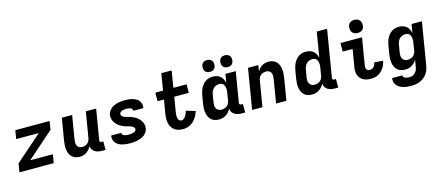

<svg xmlns="http://www.w3.org/2000/svg" viewBox="-59 -1462 5518 2391"><g transform="rotate(-15 2700.0 -266.0)"><path d="M23 0 41 -110 383 -410H91L109 -520H551L533 -410L191 -110H483L465 0Z M800 8Q771 8 745 -0.5Q719 -9 700.5 -27Q682 -45 671.5 -70Q661 -95 657 -122Q653 -149 655 -177.5Q657 -206 661 -234L709 -520H842L791 -216Q788 -196 788.5 -176Q789 -156 796.5 -139Q804 -122 821 -112Q838 -102 858 -102Q876 -102 894 -107Q912 -112 927 -124Q942 -136 951 -153.5Q960 -171 963 -188L1018 -520H1151L1086 -129Q1085 -123 1085.5 -118Q1086 -113 1089.5 -109Q1093 -105 1098 -103.5Q1103 -102 1109 -102H1131V8H1090Q1065 8 1041 3.5Q1017 -1 997.5 -13Q978 -25 965 -45Q952 -65 950 -89Q939 -68 923.5 -49.5Q908 -31 888 -17.5Q868 -4 845 2Q822 8 800 8Z M1452 8Q1426 8 1401 5.5Q1376 3 1352 -3Q1328 -9 1306.5 -20Q1285 -31 1269.5 -49Q1254 -67 1247 -91Q1240 -115 1244 -140L1245 -147H1375V-146Q1373 -136 1378 -128Q1383 -120 1390 -115.5Q1397 -111 1406 -108Q1415 -105 1424 -103.5Q1433 -102 1442 -101.5Q1451 -101 1461 -101Q1470 -101 1479.5 -101.5Q1489 -102 1497.5 -103Q1506 -104 1515.5 -106.5Q1525 -109 1533 -113Q1541 -117 1548.5 -124.5Q1556 -132 1557 -141Q1559 -154 1551.5 -165Q1544 -176 1533.5 -182.5Q1523 -189 1511 -193Q1499 -197 1486.5 -200.5Q1474 -204 1461.5 -207Q1449 -210 1437 -214.5Q1425 -219 1414 -224Q1403 -229 1392 -235Q1381 -241 1370.5 -248Q1360 -255 1351 -263.5Q1342 -272 1334 -281.5Q1326 -291 1319 -301Q1312 -311 1307 -322.5Q1302 -334 1299 -346.5Q1296 -359 1295 -372Q1294 -385 1297 -399Q1300 -421 1312.5 -442Q1325 -463 1344 -478.5Q1363 -494 1385.5 -503.5Q1408 -513 1430.5 -518.5Q1453 -524 1476 -526Q1499 -528 1521 -528Q1546 -528 1570.5 -525.5Q1595 -523 1618.5 -516.5Q1642 -510 1663 -499Q1684 -488 1699 -470Q1714 -452 1720 -428.5Q1726 -405 1722 -380L1720 -373H1590L1591 -374Q1593 -388 1584 -397.5Q1575 -407 1563.5 -411.5Q1552 -416 1538.5 -417.5Q1525 -419 1512 -419Q1500 -419 1487.5 -418Q1475 -417 1462 -413Q1449 -409 1438 -400.5Q1427 -392 1425 -380Q1422 -367 1429.5 -356Q1437 -345 1447.5 -338Q1458 -331 1470 -327Q1482 -323 1494.5 -319.5Q1507 -316 1519.5 -313Q1532 -310 1544 -306Q1556 -302 1567.5 -296.5Q1579 -291 1590 -285Q1601 -279 1611 -272Q1621 -265 1630.5 -256.5Q1640 -248 1648 -239Q1656 -230 1662.5 -219.5Q1669 -209 1674.5 -197.5Q1680 -186 1682.5 -173.5Q1685 -161 1686 -148Q1687 -135 1685 -122Q1681 -99 1667.5 -77.5Q1654 -56 1634.5 -40.5Q1615 -25 1592 -16Q1569 -7 1545.5 -1.5Q1522 4 1498.5 6Q1475 8 1452 8Z M2132 8Q2101 8 2073 1Q2045 -6 2022.5 -23Q2000 -40 1985.5 -64.5Q1971 -89 1965.5 -117.5Q1960 -146 1961 -176Q1962 -206 1967 -236L1996 -410H1914V-520H2014L2049 -735H2182L2147 -520H2317V-410H2129L2097 -218Q2095 -206 2094 -194Q2093 -182 2093.5 -170Q2094 -158 2096 -146Q2098 -134 2103.5 -124Q2109 -114 2119 -108Q2129 -102 2142 -102Q2153 -102 2163 -107.5Q2173 -113 2181.5 -122Q2190 -131 2196.5 -141Q2203 -151 2207.5 -161.5Q2212 -172 2215.5 -183Q2219 -194 2222 -205L2341 -169Q2334 -146 2323.5 -124Q2313 -102 2298.5 -81.5Q2284 -61 2265.5 -43.5Q2247 -26 2225 -14Q2203 -2 2179 3Q2155 8 2132 8Z M2596 8Q2567 8 2540.5 0Q2514 -8 2495 -26Q2476 -44 2465 -69Q2454 -94 2449.5 -121Q2445 -148 2447 -176.5Q2449 -205 2453 -234L2470 -334Q2474 -357 2480.5 -380.5Q2487 -404 2498 -426Q2509 -448 2525 -467.5Q2541 -487 2562 -501.5Q2583 -516 2607 -522Q2631 -528 2654 -528Q2682 -528 2707.5 -520.5Q2733 -513 2752 -496.5Q2771 -480 2782.5 -457Q2794 -434 2799 -409L2818 -520H2951L2886 -129Q2885 -123 2885.5 -118Q2886 -113 2889.5 -109Q2893 -105 2898 -103.5Q2903 -102 2909 -102H2931V8H2890Q2865 8 2841 3.5Q2817 -1 2797 -13Q2777 -25 2764.5 -45Q2752 -65 2751 -90Q2739 -68 2723 -49Q2707 -30 2686 -17Q2665 -4 2642 2Q2619 8 2596 8ZM2654 -102Q2672 -102 2690.5 -106.5Q2709 -111 2725 -123Q2741 -135 2750.5 -152.5Q2760 -170 2763 -188L2779 -288Q2782 -303 2783 -318Q2784 -333 2782 -347Q2780 -361 2775.5 -374Q2771 -387 2762 -397.5Q2753 -408 2740 -413Q2727 -418 2712 -418Q2692 -418 2672 -411Q2652 -404 2636.5 -389.5Q2621 -375 2612 -355.5Q2603 -336 2600 -316L2583 -216Q2580 -196 2580.5 -175.5Q2581 -155 2590 -138Q2599 -121 2616.5 -111.5Q2634 -102 2654 -102ZM2870 -594Q2852 -594 2835 -600.5Q2818 -607 2808 -620.5Q2798 -634 2795.5 -652Q2793 -670 2796 -688Q2798 -701 2804.5 -712.5Q2811 -724 2821.5 -732Q2832 -740 2844.5 -743Q2857 -746 2869 -746Q2887 -746 2904 -739.5Q2921 -733 2931.5 -719.5Q2942 -706 2944.5 -688Q2947 -670 2944 -652Q2941 -639 2935 -627.5Q2929 -616 2918 -608Q2907 -600 2894.5 -597Q2882 -594 2870 -594ZM2640 -594Q2622 -594 2605 -600.5Q2588 -607 2578 -620.5Q2568 -634 2565.5 -652Q2563 -670 2566 -688Q2568 -701 2574.5 -712.5Q2581 -724 2591.5 -732Q2602 -740 2614.5 -743Q2627 -746 2639 -746Q2657 -746 2674 -739.5Q2691 -733 2701.5 -719.5Q2712 -706 2714.5 -688Q2717 -670 2714 -652Q2711 -639 2705 -627.5Q2699 -616 2688 -608Q2677 -600 2664.5 -597Q2652 -594 2640 -594Z M3023 0 3109 -520H3242L3229 -441Q3240 -461 3255.5 -477.5Q3271 -494 3290 -506Q3309 -518 3330.5 -523Q3352 -528 3373 -528Q3402 -528 3428 -519.5Q3454 -511 3472.5 -493Q3491 -475 3501.5 -450Q3512 -425 3516 -398Q3520 -371 3518.5 -342.5Q3517 -314 3512 -286L3465 0H3332L3382 -304Q3385 -324 3385 -344Q3385 -364 3377.5 -381Q3370 -398 3353 -408Q3336 -418 3316 -418Q3298 -418 3279.5 -413Q3261 -408 3246 -396Q3231 -384 3222 -366.5Q3213 -349 3211 -332L3156 0Z M3796 8Q3767 8 3740.5 0Q3714 -8 3695 -26Q3676 -44 3665 -69Q3654 -94 3649.5 -121Q3645 -148 3647 -176.5Q3649 -205 3653 -234L3670 -334Q3674 -357 3680.5 -380.5Q3687 -404 3698 -426Q3709 -448 3725 -467.5Q3741 -487 3762 -501.5Q3783 -516 3807 -522Q3831 -528 3854 -528Q3882 -528 3907.5 -520.5Q3933 -513 3952 -496.5Q3971 -480 3982.5 -457Q3994 -434 3999 -409L4053 -735H4186L4086 -129Q4085 -123 4085.5 -118Q4086 -113 4089.5 -109Q4093 -105 4098 -103.5Q4103 -102 4109 -102H4131V8H4090Q4065 8 4041 3.5Q4017 -1 3997 -13Q3977 -25 3964.5 -45Q3952 -65 3951 -90Q3939 -68 3923 -49Q3907 -30 3886 -17Q3865 -4 3842 2Q3819 8 3796 8ZM3854 -102Q3872 -102 3890.5 -106.5Q3909 -111 3925 -123Q3941 -135 3950.5 -152.5Q3960 -170 3963 -188L3979 -288Q3982 -303 3983 -318Q3984 -333 3982 -347Q3980 -361 3975.5 -374Q3971 -387 3962 -397.5Q3953 -408 3940 -413Q3927 -418 3912 -418Q3892 -418 3872 -411Q3852 -404 3836.5 -389.5Q3821 -375 3812 -355.5Q3803 -336 3800 -316L3783 -216Q3780 -196 3780.5 -175.5Q3781 -155 3790 -138Q3799 -121 3816.5 -111.5Q3834 -102 3854 -102Z M4554 8Q4528 8 4503 3.5Q4478 -1 4456.5 -13Q4435 -25 4419 -43.5Q4403 -62 4395 -85.5Q4387 -109 4386.5 -135Q4386 -161 4391 -187L4428 -410H4301V-520H4579L4521 -169Q4519 -156 4520 -143.5Q4521 -131 4528 -121Q4535 -111 4546.5 -106.5Q4558 -102 4571 -102Q4585 -102 4599 -108.5Q4613 -115 4622.5 -126.5Q4632 -138 4637.5 -151.5Q4643 -165 4645 -179L4757 -170Q4753 -147 4744 -124Q4735 -101 4721 -80Q4707 -59 4688.5 -41.5Q4670 -24 4648 -12.5Q4626 -1 4601.5 3.5Q4577 8 4554 8ZM4542 -585Q4522 -585 4503 -592.5Q4484 -600 4472.5 -615Q4461 -630 4458 -650Q4455 -670 4458 -690Q4460 -705 4467.5 -718Q4475 -731 4487.5 -739.5Q4500 -748 4514 -751.5Q4528 -755 4542 -755Q4562 -755 4580.5 -747.5Q4599 -740 4610.5 -725Q4622 -710 4625.5 -690Q4629 -670 4625 -650Q4623 -635 4616 -622Q4609 -609 4596.5 -600.5Q4584 -592 4570 -588.5Q4556 -585 4542 -585Z M5016 223Q4990 223 4964.5 220.5Q4939 218 4915 211Q4891 204 4869.5 192Q4848 180 4833 161.5Q4818 143 4811.5 118.5Q4805 94 4809 68H4941Q4939 82 4949 91.5Q4959 101 4971.5 105.5Q4984 110 4997.5 111.5Q5011 113 5025 113Q5044 113 5063.5 105.5Q5083 98 5097 83Q5111 68 5119 49Q5127 30 5130 11L5145 -80Q5133 -60 5117 -43Q5101 -26 5081 -14Q5061 -2 5039 3Q5017 8 4996 8Q4967 8 4940.5 0Q4914 -8 4895 -26Q4876 -44 4865 -69Q4854 -94 4849.5 -121Q4845 -148 4847 -176.5Q4849 -205 4853 -234L4870 -334Q4874 -357 4880.5 -380.5Q4887 -404 4898 -426Q4909 -448 4925 -467.5Q4941 -487 4962 -501.5Q4983 -516 5007 -522Q5031 -528 5054 -528Q5082 -528 5107.5 -520.5Q5133 -513 5152 -496.5Q5171 -480 5182.5 -457Q5194 -434 5199 -409L5218 -520H5351L5260 29Q5255 56 5245.5 83Q5236 110 5218.5 133.5Q5201 157 5177 175Q5153 193 5126 204Q5099 215 5071.5 219Q5044 223 5016 223ZM5054 -102Q5072 -102 5090.5 -106.5Q5109 -111 5125 -123Q5141 -135 5150.5 -152.5Q5160 -170 5163 -188L5179 -288Q5182 -303 5183 -318Q5184 -333 5182 -347Q5180 -361 5175.5 -374Q5171 -387 5162 -397.5Q5153 -408 5140 -413Q5127 -418 5112 -418Q5092 -418 5072 -411Q5052 -404 5036.5 -389.5Q5021 -375 5012 -355.5Q5003 -336 5000 -316L4983 -216Q4980 -196 4980.5 -175.5Q4981 -155 4990 -138Q4999 -121 5016.5 -111.5Q5034 -102 5054 -102Z"/></g></svg>

Font: Iosevka Extrabold Extended
Style: Italic
Weight: 800
Width: 7
Italic angle: -9°
Monospace: yes
Designer: Belleve Invis
Foundry: Belleve Invis
Version: Version 32.5.0; ttfautohint (v1.8.4)